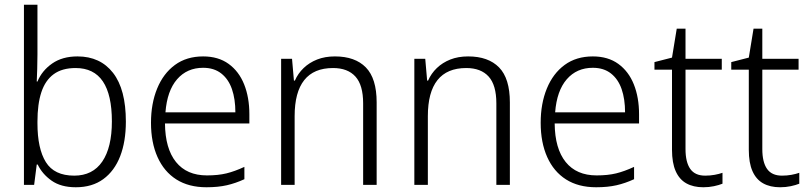

<svg xmlns="http://www.w3.org/2000/svg" viewBox="-20 -780 3416 810"><path d="M138 -550Q138 -521 137 -489Q136 -457 135 -436H138Q157 -482 200 -512Q243 -542 307 -542Q403 -542 457 -472.5Q511 -403 511 -267Q511 -183 487 -121Q463 -59 416 -24.5Q369 10 300 10Q237 10 197.5 -18Q158 -46 139 -86H135L124 0H81V-760H138ZM299 -493Q242 -493 206.5 -467Q171 -441 154.5 -391Q138 -341 138 -267V-260Q138 -153 173.5 -96Q209 -39 293 -39Q371 -39 411.5 -98.5Q452 -158 452 -268Q452 -380 414 -436.5Q376 -493 299 -493Z M837 -542Q901 -542 944.5 -510.5Q988 -479 1010 -424Q1032 -369 1032 -298V-259H676Q677 -153 722.5 -96.5Q768 -40 853 -40Q900 -40 935 -48.5Q970 -57 1011 -76V-24Q974 -7 937 1.5Q900 10 851 10Q776 10 724 -23Q672 -56 644.5 -117.5Q617 -179 617 -262Q617 -343 643 -406.5Q669 -470 718 -506Q767 -542 837 -542ZM837 -494Q769 -494 727 -445.5Q685 -397 678 -306H973Q973 -362 958.5 -404Q944 -446 913.5 -470Q883 -494 837 -494Z M1393 -542Q1478 -542 1523.5 -495.5Q1569 -449 1569 -348V0H1512V-344Q1512 -421 1479.5 -457Q1447 -493 1385 -493Q1304 -493 1263.5 -442Q1223 -391 1223 -290V0H1166V-532H1212L1220 -440H1224Q1237 -470 1261 -493Q1285 -516 1318 -529Q1351 -542 1393 -542Z M1955 -542Q2040 -542 2085.5 -495.5Q2131 -449 2131 -348V0H2074V-344Q2074 -421 2041.5 -457Q2009 -493 1947 -493Q1866 -493 1825.5 -442Q1785 -391 1785 -290V0H1728V-532H1774L1782 -440H1786Q1799 -470 1823 -493Q1847 -516 1880 -529Q1913 -542 1955 -542Z M2481 -542Q2545 -542 2588.5 -510.5Q2632 -479 2654 -424Q2676 -369 2676 -298V-259H2320Q2321 -153 2366.5 -96.5Q2412 -40 2497 -40Q2544 -40 2579 -48.5Q2614 -57 2655 -76V-24Q2618 -7 2581 1.5Q2544 10 2495 10Q2420 10 2368 -23Q2316 -56 2288.5 -117.5Q2261 -179 2261 -262Q2261 -343 2287 -406.5Q2313 -470 2362 -506Q2411 -542 2481 -542ZM2481 -494Q2413 -494 2371 -445.5Q2329 -397 2322 -306H2617Q2617 -362 2602.5 -404Q2588 -446 2557.5 -470Q2527 -494 2481 -494Z M2955 -39Q2976 -39 2995 -42.5Q3014 -46 3028 -51V-5Q3013 1 2992 5.5Q2971 10 2947 10Q2905 10 2875.5 -6.5Q2846 -23 2830.5 -58Q2815 -93 2815 -148V-486H2741V-518L2815 -537L2835 -659H2872V-532H3025V-486H2872V-151Q2872 -96 2892 -67.5Q2912 -39 2955 -39Z M3279 -39Q3300 -39 3319 -42.5Q3338 -46 3352 -51V-5Q3337 1 3316 5.5Q3295 10 3271 10Q3229 10 3199.5 -6.5Q3170 -23 3154.5 -58Q3139 -93 3139 -148V-486H3065V-518L3139 -537L3159 -659H3196V-532H3349V-486H3196V-151Q3196 -96 3216 -67.5Q3236 -39 3279 -39Z"/></svg>

Font: Noto Sans Display Light
Style: Regular
Weight: 300
Designer: Monotype Design Team
Foundry: Monotype Imaging Inc.
Version: Version 2.003